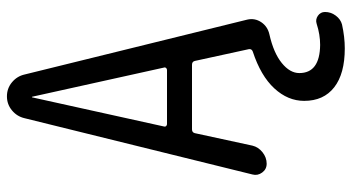

<svg xmlns="http://www.w3.org/2000/svg" viewBox="-245 -525 990 540"><g transform="rotate(-90 250.0 -255.0)"><path d="M246.1 -659.2 164.1 -288.1Q163.1 -285.2 165.5 -282.7Q168 -280.3 170.9 -280.3H323.2Q326.2 -280.3 328.6 -282.7Q331.1 -285.2 330.1 -288.1L248 -659.2Q248 -660.2 247.1 -660.2Q246.1 -660.2 246.1 -659.2ZM59.6 0Q43.9 0 34.7 -12.7Q25.4 -25.4 29.3 -40L187.5 -680.7Q192.4 -702.1 209.5 -716.3Q226.6 -730.5 249 -730.5Q271.5 -730.5 288.6 -716.3Q305.7 -702.1 310.5 -680.7L464.8 -54.7Q469.7 -33.2 457.5 -15.1Q445.3 2.9 422.9 7.8Q371.1 19.5 342.8 42.5Q314.5 65.4 314.5 91.8Q314.5 149.4 393.6 150.4Q422.9 150.4 453.1 140.6Q464.8 136.7 475.6 144Q486.3 151.4 486.3 164.1Q486.3 180.7 476.1 194.3Q465.8 208 451.2 211.9Q416 219.7 383.8 219.7Q312.5 219.7 274.4 189.9Q236.3 160.2 236.3 105.5Q236.3 59.6 271.5 21.5Q306.6 -16.6 375 -39.1Q382.8 -42 381.8 -49.8L348.6 -202.1Q346.7 -210 337.9 -210H156.2Q147.5 -210 145.5 -202.1L110.4 -40Q106.4 -23.4 91.8 -11.7Q77.1 0 59.6 0Z"/></g></svg>

Font: Rounded Mgen+ 2m regular
Style: Regular
Weight: 400
Designer: [Source Han Sans]
Ryoko NISHIZUKA  (kana & ideographs); Paul D. Hunt (Latin, Greek & Cyrillic); Wenlong ZHANG  (bopomofo
Version: Version 1.059.20150602